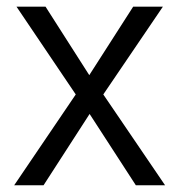

<svg xmlns="http://www.w3.org/2000/svg" viewBox="-20 -548 532 568"><path d="M114.7 -528.3 244.1 -325.7 374 -528.3H461.9L285.6 -268.6L468.3 0H381.8L245.1 -210.9L108.9 0H22L204.1 -268.6L28.8 -528.3Z"/></svg>

Font: Vazirmatn FD Light
Style: Regular
Weight: 300
Designer: Saber Rastikerdar
Foundry: Saber Rastikerdar
Version: Version 33.003